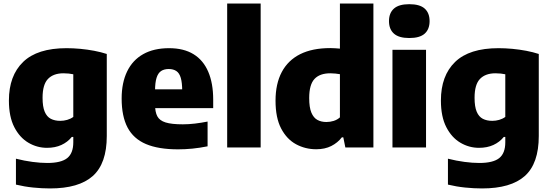

<svg xmlns="http://www.w3.org/2000/svg" viewBox="-20 -828 3098 1078"><path d="M261 230Q215.5 230 166.2 225Q117 220 69.5 208.5V63Q117 75 162.2 81Q207.5 87 245.5 87Q323 87 357.2 59.8Q391.5 32.5 391.5 -29V-59H383Q359.5 -30 324.5 -14Q289.5 2 244 2Q188 2 139.2 -26.8Q90.5 -55.5 60.2 -114.2Q30 -173 30 -263.5Q30 -403 109.8 -480.2Q189.5 -557.5 353.5 -557.5Q391 -557.5 431 -553.8Q471 -550 509.2 -542.8Q547.5 -535.5 579.5 -525V-64.5Q579.5 90 501.2 160Q423 230 261 230ZM318.5 -149.5Q338 -149.5 357.2 -155Q376.5 -160.5 391.5 -171.5V-411Q380 -413.5 366 -415Q352 -416.5 336.5 -416.5Q280 -416.5 249.5 -385Q219 -353.5 219 -279Q219 -229 231 -200.8Q243 -172.5 265.2 -161Q287.5 -149.5 318.5 -149.5Z M979.5 10.5Q869.5 10.5 799.5 -19.2Q729.5 -49 696.2 -112Q663 -175 663 -275Q663 -363.5 693.8 -427Q724.5 -490.5 784 -524Q843.5 -557.5 929.5 -557.5Q1011.5 -557.5 1066.5 -523.8Q1121.5 -490 1149.2 -425.2Q1177 -360.5 1177 -268.5V-221H771V-326.5H1031L1003 -317.5Q1003 -363.5 995 -390.8Q987 -418 970 -429.2Q953 -440.5 927.5 -440.5Q901.5 -440.5 884.5 -429.2Q867.5 -418 859 -391Q850.5 -364 850.5 -318V-241Q850.5 -199.5 863.2 -175.2Q876 -151 909.8 -140.5Q943.5 -130 1006.5 -130Q1039 -130 1074.8 -134.2Q1110.5 -138.5 1145.5 -145.5V-6.5Q1100.5 2.5 1060 6.5Q1019.5 10.5 979.5 10.5Z M1255.5 0V-808H1443.5V0Z M1755.5 10Q1694 10 1642 -18.2Q1590 -46.5 1558.5 -106.5Q1527 -166.5 1527 -263Q1527 -357.5 1562 -423.5Q1597 -489.5 1665.2 -523.8Q1733.5 -558 1834.5 -558Q1848.5 -558 1862.5 -557Q1876.5 -556 1888.5 -555V-808H2076.5V0H1919L1907.5 -57H1899.5Q1876 -26.5 1840 -8.2Q1804 10 1755.5 10ZM1812.5 -143Q1833.5 -143 1853.5 -149.2Q1873.5 -155.5 1888.5 -169V-411.5Q1877 -413.5 1862.8 -415Q1848.5 -416.5 1834.5 -416.5Q1775.5 -416.5 1745.8 -384.8Q1716 -353 1716 -277.5Q1716 -225 1728.2 -195.8Q1740.5 -166.5 1762 -154.8Q1783.5 -143 1812.5 -143Z M2183.5 0V-548.5H2372V0ZM2278 -614.5Q2219.5 -614.5 2191.8 -639.2Q2164 -664 2164 -709.5Q2164 -755 2191.8 -779.8Q2219.5 -804.5 2278 -804.5Q2337 -804.5 2364.5 -779.8Q2392 -755 2392 -709.5Q2392 -664 2364.5 -639.2Q2337 -614.5 2278 -614.5Z M2686.5 230Q2641 230 2591.8 225Q2542.5 220 2495 208.5V63Q2542.5 75 2587.8 81Q2633 87 2671 87Q2748.5 87 2782.8 59.8Q2817 32.5 2817 -29V-59H2808.5Q2785 -30 2750 -14Q2715 2 2669.5 2Q2613.5 2 2564.8 -26.8Q2516 -55.5 2485.8 -114.2Q2455.5 -173 2455.5 -263.5Q2455.5 -403 2535.2 -480.2Q2615 -557.5 2779 -557.5Q2816.5 -557.5 2856.5 -553.8Q2896.5 -550 2934.8 -542.8Q2973 -535.5 3005 -525V-64.5Q3005 90 2926.8 160Q2848.5 230 2686.5 230ZM2744 -149.5Q2763.5 -149.5 2782.8 -155Q2802 -160.5 2817 -171.5V-411Q2805.5 -413.5 2791.5 -415Q2777.5 -416.5 2762 -416.5Q2705.5 -416.5 2675 -385Q2644.5 -353.5 2644.5 -279Q2644.5 -229 2656.5 -200.8Q2668.5 -172.5 2690.8 -161Q2713 -149.5 2744 -149.5Z"/></svg>

Font: Encode Sans Condensed Thin ExtraBold
Style: Regular
Weight: 800
Version: Version 3.002